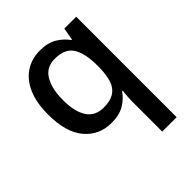

<svg xmlns="http://www.w3.org/2000/svg" viewBox="-217 -682 1054 1054"><g transform="rotate(-45 310.5 -155.0)"><path d="M429 11Q429 -7 430.5 -30.5Q432 -54 435 -72H429Q407 -38 367.5 -14Q328 10 266 10Q171 10 111.5 -60.5Q52 -131 52 -269Q52 -361 79.5 -423.5Q107 -486 156 -518Q205 -550 269 -550Q330 -550 369 -526Q408 -502 432 -468H436L449 -540H541V240H429ZM296 -80Q346 -80 376 -98.5Q406 -117 419.5 -155Q433 -193 434 -250V-269Q434 -363 403.5 -411.5Q373 -460 294 -460Q229 -460 197.5 -408Q166 -356 166 -267Q166 -177 198 -128.5Q230 -80 296 -80Z"/></g></svg>

Font: Noto Sans Oriya Medium
Style: Regular
Weight: 500
Version: Version 2.003